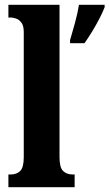

<svg xmlns="http://www.w3.org/2000/svg" viewBox="-20 -780 456 800"><path d="M15 0V-53H25Q49 -53 64 -67.5Q79 -82 79 -125V-646Q79 -673 69 -686Q59 -699 46 -703Q33 -707 25 -707H15V-760H228V-125Q228 -82 243 -67.5Q258 -53 282 -53H291V0ZM272 -613Q281 -643 292.5 -685Q304 -727 309 -760H416V-750Q408 -729 394 -702Q380 -675 363.5 -648Q347 -621 332 -600H272Z"/></svg>

Font: Noto Serif Khmer ExtraCondensed ExtraBold
Style: Regular
Weight: 800
Width: 2
Designer: Danh Hong and the Monotype Design Team
Foundry: Monotype Imaging Inc.
Version: Version 2.004; ttfautohint (v1.8.4.7-5d5b)